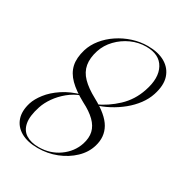

<svg xmlns="http://www.w3.org/2000/svg" viewBox="-170 -831 909 965"><g transform="rotate(30 285.0 -349.0)"><path d="M185 11Q126 11 87.5 -11Q49 -33 35.8 -72Q22.5 -111 38.5 -163Q48 -193 73.8 -226.2Q99.5 -259.5 142.5 -288.2Q185.5 -317 246 -333.5V-329Q207 -315 175.2 -289Q143.5 -263 121.5 -231.5Q99.5 -200 89.5 -169Q70 -109.5 77 -71Q84 -32.5 113 -14Q142 4.5 187 4.5Q253 4.5 304 -31.5Q355 -67.5 373.5 -123.5Q386 -162 378.8 -193.5Q371.5 -225 344 -252Q316.5 -279 269 -303Q211 -334.5 178 -367.5Q145 -400.5 136.2 -440Q127.5 -479.5 143 -531.5Q154.5 -569 180.8 -601.5Q207 -634 243.8 -658.5Q280.5 -683 323.5 -696.8Q366.5 -710.5 410 -710.5Q471 -710.5 511 -687Q551 -663.5 564.8 -620.8Q578.5 -578 559 -518.5Q548 -484.5 524.8 -453.2Q501.5 -422 469.8 -396Q438 -370 401.2 -350.5Q364.5 -331 327 -320.5V-324.5Q387.5 -351.5 437.8 -398.8Q488 -446 510.5 -514Q539 -597.5 510.2 -650.5Q481.5 -703.5 404.5 -703.5Q360 -703.5 318.5 -684.8Q277 -666 245.8 -633.5Q214.5 -601 201 -559.5Q186 -512.5 192.5 -475.2Q199 -438 228.5 -407.8Q258 -377.5 310 -349.5Q394.5 -304 422.5 -254.5Q450.5 -205 432.5 -145.5Q419 -100 382 -64.8Q345 -29.5 293.8 -9.2Q242.5 11 185 11Z"/></g></svg>

Font: Fraunces 120pt Light
Style: Italic
Weight: 300
Italic angle: -16°
Version: Version 1.000;[b76b70a41]